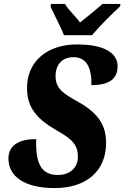

<svg xmlns="http://www.w3.org/2000/svg" viewBox="-20 -951 636 981"><path d="M307 -771H450C489 -818 553 -881 593 -918L596 -931H504C474 -905 424 -863 389 -836C366 -868 329 -901 312 -931H241L238 -918C253 -883 293 -809 307 -771ZM260 10C417 10 522 -74 522 -220C522 -307 487 -369 384 -428C309 -470 264 -495 264 -561C264 -633 309 -659 356 -659C432 -659 449 -586 447 -516C542 -516 581 -551 581 -613C581 -670 529 -724 373 -724C219 -724 118 -635 118 -502C118 -402 167 -344 269 -285C356 -237 378 -206 378 -148C378 -98 340 -57 277 -57C203 -57 160 -97 165 -240C78 -241 23 -209 23 -141C23 -49 106 10 260 10Z"/></svg>

Font: Noto Serif SemiCondensed Extra
Style: Italic
Weight: 800
Width: 4
Italic angle: -12°
Designer: Monotype Design Team
Foundry: Monotype Imaging Inc.
Version: Version 1.901